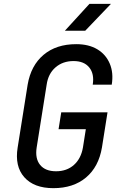

<svg xmlns="http://www.w3.org/2000/svg" viewBox="-20 -970 640 1000"><path d="M258 10Q157 10 106.5 -47Q56 -104 72 -202L124 -529Q141 -629 207 -684.5Q273 -740 377 -740Q442 -740 486.5 -713.5Q531 -687 551.5 -639Q572 -591 562 -529H463Q472 -585 445 -618.5Q418 -652 363 -652Q307 -652 269 -619Q231 -586 223 -529L171 -202Q162 -144 189 -111Q216 -78 272 -78Q328 -78 365 -111Q402 -144 412 -202L427 -297H285L299 -385H540L511 -202Q494 -101 428 -45.5Q362 10 258 10ZM318 -810 446 -950H558L424 -810Z"/></svg>

Font: JetBrains Mono NL Medium
Style: Italic
Weight: 500
Italic angle: -9°
Monospace: yes
Designer: Philipp Nurullin, Konstantin Bulenkov
Foundry: JetBrains
Version: Version 2.305; ttfautohint (v1.8.4.7-5d5b)